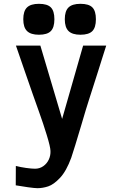

<svg xmlns="http://www.w3.org/2000/svg" viewBox="-20 -789 640 1006"><path d="M163.5 95Q188 95 207 81.5Q226 68 235.8 46.8Q245.5 25.5 244.5 2Q244 -19.5 225.2 -80.8Q206.5 -142 184.5 -203Q174 -231 152 -294.5Q130 -358 108 -421Q81 -500.5 63.5 -550H191.5L305.5 -166L415.5 -550H536.5Q525.5 -516.5 514.8 -481.8Q504 -447 493 -412.5Q454 -290 446.5 -267Q432.5 -224.5 406 -133.5Q390 -80.5 374.8 -30Q359.5 20.5 353.5 37Q328 107 294.8 142.5Q261.5 178 232.5 187.5Q203.5 197 176.5 197Q162 197 126.2 192Q90.5 187 62.5 182L63 80.5Q88 87 117 91Q146 95 163.5 95ZM102 -688Q102 -731 121.5 -750Q141 -769 184 -769Q228 -769 246.5 -750.2Q265 -731.5 265 -688Q265 -645 246.2 -626Q227.5 -607 184 -607Q141.5 -607 121.8 -626.2Q102 -645.5 102 -688ZM319.5 -688Q319.5 -731 339 -750Q358.5 -769 401.5 -769Q445.5 -769 464 -750.2Q482.5 -731.5 482.5 -688Q482.5 -645 463.8 -626Q445 -607 401.5 -607Q359 -607 339.2 -626.2Q319.5 -645.5 319.5 -688Z"/></svg>

Font: JuliaMono
Style: Bold
Weight: 700
Monospace: yes
Designer: cormullion
Foundry: corm
Version: Version 0.055; ttfautohint (v1.8.4)